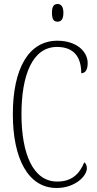

<svg xmlns="http://www.w3.org/2000/svg" viewBox="-20 -927 482 957"><path d="M267 -819C283 -819 296 -829 296 -863C296 -896 283 -907 267 -907C249 -907 239 -896 239 -863C239 -829 249 -819 267 -819ZM262 10C355 10 413 -50 413 -88C413 -103 408 -112 400 -118C377 -62 340 -22 265 -22C144 -22 87 -162 87 -358C87 -553 142 -693 264 -693C350 -693 385 -641 385 -562C405 -562 417 -579 417 -612C417 -671 361 -724 266 -724C121 -724 44 -582 44 -358C44 -137 120 10 262 10Z"/></svg>

Font: Noto Serif Sinhala ExtraCondensed ExtraLight
Style: Regular
Weight: 200
Width: 2
Designer: Jelle Bosma - Monotype Design Team
Foundry: Monotype Imaging Inc.
Version: Version 2.007